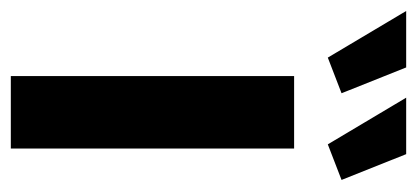

<svg xmlns="http://www.w3.org/2000/svg" viewBox="-288 -543 771 355"><g transform="rotate(90 97.5 -365.5)"><path d="M60.6 0V-523.8H194.6V0ZM100.6 -731H205L252.7 -611.5L186.9 -586.1ZM-59.7 -731H44.7L92.4 -611.5L26.5 -586.1Z"/></g></svg>

Font: Raleway Thin
Style: Regular
Weight: 100
Designer: Matt McInerney, Pablo Impallari, Rodrigo Fuenzalida
Foundry: Matt McInerney, Pablo Impallari, Rodrigo Fuenzalida
Version: Version 4.026